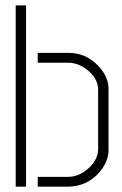

<svg xmlns="http://www.w3.org/2000/svg" viewBox="-20 -703 458 723"><path d="M39.1 0V-682.6H78.1V0ZM122.1 0V-37.1H237.3Q281.2 -37.1 319.3 -75.2Q348.6 -105.5 349.6 -139.6V-364.3Q349.6 -410.2 302.7 -444.3Q270.5 -466.8 237.3 -466.8H122.1V-503.9H238.3Q306.6 -503.9 354.5 -450.2Q388.7 -411.1 388.7 -368.2V-137.7Q388.7 -91.8 349.6 -48.8Q303.7 -1 235.4 0Z"/></svg>

Font: Post No Bills Colombo Light
Style: Regular
Weight: 300
Designer: Kosala Senevirathne, Siva Puranthara, Lasantha Premarathna, Tharique Azeez
Foundry: Mooniak
Version: Version 1.220 ; ttfautohint (v1.6)